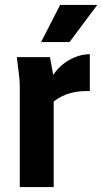

<svg xmlns="http://www.w3.org/2000/svg" viewBox="-20 -756 413 776"><path d="M48 -525H182L195 -453Q222 -493 262.5 -515Q303 -537 343 -537V-388Q298 -389 263.5 -379.5Q229 -370 197 -346V0H60V-401Q60 -422 58.5 -438Q57 -454 54 -476ZM146 -586 223 -736H373L261 -586Z"/></svg>

Font: Radio Canada Condensed
Style: Bold
Weight: 700
Width: 3
Designer: Charles Daoud, Etienne Aubert Bonn, Alexandre Saumier Demers, Jacques Le Bailly
Foundry: Radio-Canada
Version: Version 2.104; ttfautohint (v1.8.4.7-5d5b);gftools[0.9.28.de